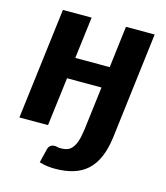

<svg xmlns="http://www.w3.org/2000/svg" viewBox="-106 -596 743 859"><g transform="rotate(15 266.0 -167.0)"><path d="M504 -515 444 -23.5Q437 31.5 420.2 70.2Q403.5 109 376.5 133.5Q349.5 158 312.2 169.2Q275 180.5 228 180.5Q208.5 180.5 192 178.2Q175.5 176 155.5 170.5Q157.5 160.5 159.5 153Q161.5 145.5 163.2 138.2Q165 131 166.8 123.5Q168.5 116 171 106Q173.5 95 181.2 88.5Q189 82 202 82Q207.5 82 213.2 83.8Q219 85.5 232 85.5Q246 85.5 258.5 81.5Q271 77.5 281.2 65.8Q291.5 54 299 32.2Q306.5 10.5 311 -25L335.5 -224.5H176L148 0H15.5L79 -515H212L188 -322H347.5L371 -515Z"/></g></svg>

Font: Lato Heavy
Style: Italic
Weight: 800
Italic angle: -7°
Designer: Lukasz Dziedzic
Foundry: tyPoland Lukasz Dziedzic
Version: Version 2.007; 2014-02-27